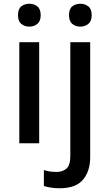

<svg xmlns="http://www.w3.org/2000/svg" viewBox="-20 -764 584 1024"><path d="M137 -744Q161 -744 179 -730Q197 -716 197 -683Q197 -651 179 -636.5Q161 -622 137 -622Q111 -622 93.5 -636.5Q76 -651 76 -683Q76 -716 93.5 -730Q111 -744 137 -744ZM189 -539V0H83V-539ZM348 -683Q348 -716 365.5 -730Q383 -744 409 -744Q433 -744 451 -730Q469 -716 469 -683Q469 -651 451 -636.5Q433 -622 409 -622Q383 -622 365.5 -636.5Q348 -651 348 -683ZM298 240Q272 240 250.5 236.5Q229 233 214 228V143Q230 148 246 150.5Q262 153 282 153Q313 153 334 135.5Q355 118 355 69V-539H461V74Q461 149 422.5 194.5Q384 240 298 240Z"/></svg>

Font: Noto Sans Sinhala Medium
Style: Regular
Weight: 500
Designer: Jelle Bosma - Monotype Design Team
Foundry: Monotype Imaging Inc.
Version: Version 2.006; ttfautohint (v1.8.4.7-5d5b)